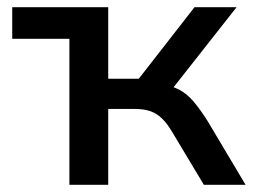

<svg xmlns="http://www.w3.org/2000/svg" viewBox="-20 -514 709 534"><path d="M173 0V-406H14V-494H281V-295H366L521 -494H638L446 -250L428 -279Q457 -276 478.5 -264.5Q500 -253 518 -232Q536 -211 557 -178L663 0H547L460 -145Q446 -169 431.5 -183.5Q417 -198 399 -204.5Q381 -211 354 -211H281V0Z"/></svg>

Font: Nunito Sans 9pt SemiBold
Style: Regular
Weight: 600
Version: Version 3.101;gftools[0.9.27]